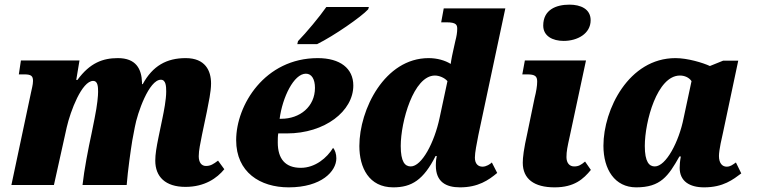

<svg xmlns="http://www.w3.org/2000/svg" viewBox="-20 -796 3262 826"><path d="M778 8C861 8 914 -30 945 -68L918 -105C898 -90 886 -82 866 -82C847 -82 835 -97 835 -124C835 -150 842 -179 849 -216L870 -316C877 -353 888 -401 888 -437C888 -492 863 -546 779 -546C697 -546 637 -513 594 -434H591C591 -436 591 -439 591 -441C589 -500 565 -546 487 -546C423 -546 367 -526 313 -452H308L322 -536H70L61 -476H85C114 -476 122 -469 122 -448C122 -431 116 -412 113 -396L29 0H212L267 -248C283 -318 332 -448 381 -448C401 -448 402 -422 402 -401C402 -385 399 -346 387 -287L374 -222C360 -158 342 -65 335 0H525C530 -64 542 -147 549 -191L560 -249C571 -310 621 -453 672 -453C694 -453 695 -424 695 -402C695 -367 685 -317 679 -288L662 -206C653 -162 648 -132 648 -105C648 -36 691 8 778 8Z M1259 -606H1344C1417 -642 1535 -724 1564 -756L1567 -766H1384C1354 -723 1298 -656 1262 -619ZM1222 10C1363 10 1427 -59 1427 -115C1427 -134 1421 -151 1413 -160C1387 -117 1336 -74 1274 -74C1207 -74 1175 -113 1175 -183C1175 -196 1175 -210 1177 -222H1214C1378 -222 1500 -318 1500 -428C1500 -502 1443 -546 1347 -546C1119 -546 996 -344 996 -193C996 -55 1099 10 1222 10ZM1190 -285H1183C1195 -377 1244 -479 1296 -479C1321 -479 1335 -455 1335 -418C1335 -337 1270 -285 1190 -285Z M1672 10C1751 10 1802 -22 1854 -125H1859C1857 -117 1855 -102 1855 -84C1855 -14 1898 10 1959 10C2037 10 2082 -21 2119 -52L2096 -97C2089 -90 2072 -79 2056 -79C2037 -79 2023 -91 2023 -118C2023 -140 2031 -179 2038 -215L2154 -760H1889L1878 -700H1901C1943 -700 1947 -689 1947 -672C1947 -656 1944 -639 1939 -620L1931 -584C1928 -572 1921 -538 1919 -521C1895 -536 1861 -546 1824 -546C1635 -546 1526 -325 1526 -168C1526 -75 1567 10 1672 10ZM1747 -80C1722 -80 1704 -100 1704 -168C1704 -272 1759 -471 1851 -471C1869 -471 1892 -462 1905 -447L1871 -288C1849 -184 1795 -80 1747 -80Z M2405 -620C2464 -620 2521 -651 2521 -709C2521 -758 2477 -776 2430 -776C2372 -776 2317 -754 2317 -686C2317 -641 2357 -620 2405 -620ZM2366 10C2451 10 2490 -26 2522 -65L2497 -101C2479 -86 2469 -80 2450 -80C2430 -80 2417 -95 2417 -120C2417 -145 2421 -164 2431 -209L2501 -536H2238L2227 -476H2248C2282 -476 2291 -468 2291 -445C2291 -427 2287 -402 2280 -375L2249 -225C2233 -154 2229 -118 2229 -96C2229 -26 2278 10 2366 10Z M2717 10C2822 10 2855 -38 2903 -123H2909C2905 -102 2904 -85 2904 -74C2904 -16 2947 10 3009 10C3092 10 3134 -24 3169 -50L3146 -97C3130 -86 3122 -79 3106 -79C3088 -79 3073 -93 3073 -125C3073 -151 3086 -206 3091 -228L3156 -535H3091L3034 -512C3004 -526 2938 -546 2886 -546C2685 -546 2576 -325 2576 -169C2576 -67 2625 10 2717 10ZM2797 -80C2773 -80 2754 -99 2754 -168C2754 -273 2807 -471 2905 -471C2925 -471 2944 -463 2955 -447L2921 -288C2901 -186 2845 -80 2797 -80Z"/></svg>

Font: Noto Serif SemiCondensed Black
Style: Italic
Weight: 900
Width: 4
Italic angle: -12°
Designer: Monotype Design Team
Foundry: Monotype Imaging Inc.
Version: Version 2.014